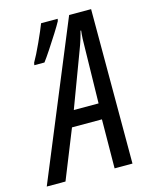

<svg xmlns="http://www.w3.org/2000/svg" viewBox="-166 -789 681 861"><g transform="rotate(-15 174.0 -358.5)"><path d="M77 -540Q90 -557 111.5 -589.5Q133 -622 153.5 -654.5Q174 -687 183 -704L185 -714H108Q97 -685 73 -632.5Q49 -580 32 -551L30 -540ZM243 -551Q253 -577 259.5 -598Q266 -619 270 -636H273Q269 -604 269 -551L264 -300H149ZM30 0 121 -227H260L258 0H341V-717H239L-57 0Z"/></g></svg>

Font: Noto Sans Display Condensed
Style: Italic
Weight: 400
Width: 3
Designer: Monotype Design team
Foundry: Monotype Imaging Inc.
Version: 1.000